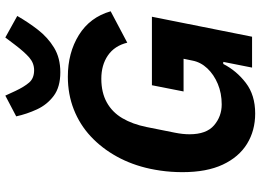

<svg xmlns="http://www.w3.org/2000/svg" viewBox="-152 -840 1003 740"><g transform="rotate(-90 350.0 -469.5)"><path d="M460 0 482 -111H474Q448 -60 401 -24Q354 12 283 12Q217 12 166 -19.5Q115 -51 86 -113Q57 -175 57 -268Q57 -290 58.5 -311.5Q60 -333 63 -353.5Q66 -374 70 -393Q85 -463 117 -521Q149 -579 194.5 -621.5Q240 -664 298.5 -687Q357 -710 425 -710Q517 -710 585.5 -667.5Q654 -625 677 -545L556 -481Q544 -530 507 -555.5Q470 -581 417 -581Q364 -581 326 -560Q288 -539 265 -500Q242 -461 231 -407L209 -297Q206 -282 204.5 -268Q203 -254 203 -241Q203 -176 237.5 -146.5Q272 -117 318 -117Q361 -117 397 -132Q433 -147 457 -172.5Q481 -198 487 -230L494 -264H368L392 -386H656L579 0ZM442 -739Q385 -739 351 -764.5Q317 -790 299 -829Q281 -868 272 -909L352 -951L370 -912Q386 -878 402.5 -859Q419 -840 450 -840Q477 -840 498.5 -858.5Q520 -877 548 -914L576 -951L659 -905Q635 -863 605.5 -825Q576 -787 536.5 -763Q497 -739 442 -739Z"/></g></svg>

Font: IBM Plex Sans
Style: Italic
Weight: 400
Italic angle: -11.31°
Designer: Mike Abbink, Paul van der Laan, Pieter van Rosmalen
Foundry: Bold Monday
Version: Version 3.201